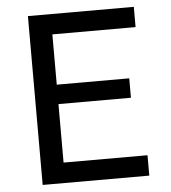

<svg xmlns="http://www.w3.org/2000/svg" viewBox="-51 -747 707 793"><g transform="rotate(-5 302.5 -350.0)"><path d="M94 0V-700H533V-616H188V-407.5H488.5V-327H188V-84.5H536V0Z"/></g></svg>

Font: Geologica Roman Light
Style: Regular
Weight: 300
Designer: Sindre Bremnes, Frode Helland
Foundry: Monokrom Skriftforlag AS
Version: Version 1.010;gftools[0.9.28]